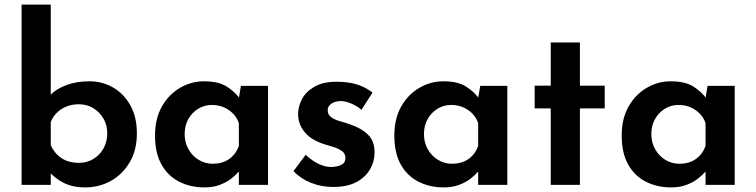

<svg xmlns="http://www.w3.org/2000/svg" viewBox="-20 -805 3293 836"><path d="M352 11Q296 11 257 -9Q218 -29 191 -61L201 -91V0H74V-785H201V-350L200 -392Q225 -418 269 -434.5Q313 -451 369 -451Q426 -451 472.5 -424Q519 -397 547.5 -346.5Q576 -296 576 -224Q576 -151 544.5 -98Q513 -45 462 -17Q411 11 352 11ZM324 -96Q358 -96 386 -112.5Q414 -129 430.5 -158.5Q447 -188 447 -225Q447 -261 430 -289.5Q413 -318 385.5 -334.5Q358 -351 324 -351Q280 -351 247 -329.5Q214 -308 201 -273V-172Q218 -136 248.5 -116Q279 -96 324 -96Z M870 11Q810 11 761 -13.5Q712 -38 683.5 -88Q655 -138 655 -215Q655 -288 684.5 -340.5Q714 -393 763 -422Q812 -451 868 -451Q931 -451 966.5 -428.5Q1002 -406 1023 -377L1017 -360L1029 -431H1147V0H1020V-99L1031 -70Q1028 -68 1017 -55Q1006 -42 986 -26.5Q966 -11 937 0Q908 11 870 11ZM906 -92Q948 -92 977 -112Q1006 -132 1020 -169V-269Q1008 -304 976 -326Q944 -348 902 -348Q870 -348 843 -331.5Q816 -315 800 -286.5Q784 -258 784 -221Q784 -185 800.5 -155.5Q817 -126 845 -109Q873 -92 906 -92Z M1430 9Q1379 9 1334 -9Q1289 -27 1258 -60L1311 -131Q1341 -103 1369 -90.5Q1397 -78 1420 -78Q1447 -78 1465.5 -87Q1484 -96 1484 -117Q1484 -136 1470 -146.5Q1456 -157 1435 -164Q1414 -171 1389 -178Q1332 -197 1305 -231.5Q1278 -266 1278 -309Q1278 -342 1295.5 -374.5Q1313 -407 1350 -428Q1387 -449 1444 -449Q1495 -449 1532 -438Q1569 -427 1602 -402L1554 -327Q1535 -343 1511 -353.5Q1487 -364 1467 -365Q1440 -365 1423.5 -354Q1407 -343 1407 -327Q1406 -307 1421 -295.5Q1436 -284 1459.5 -277.5Q1483 -271 1506 -263Q1553 -247 1582 -219Q1611 -191 1611 -141Q1611 -102 1591 -67.5Q1571 -33 1531.5 -12Q1492 9 1430 9Z M1912 11Q1852 11 1803 -13.5Q1754 -38 1725.5 -88Q1697 -138 1697 -215Q1697 -288 1726.5 -340.5Q1756 -393 1805 -422Q1854 -451 1910 -451Q1973 -451 2008.5 -428.5Q2044 -406 2065 -377L2059 -360L2071 -431H2189V0H2062V-99L2073 -70Q2070 -68 2059 -55Q2048 -42 2028 -26.5Q2008 -11 1979 0Q1950 11 1912 11ZM1948 -92Q1990 -92 2019 -112Q2048 -132 2062 -169V-269Q2050 -304 2018 -326Q1986 -348 1944 -348Q1912 -348 1885 -331.5Q1858 -315 1842 -286.5Q1826 -258 1826 -221Q1826 -185 1842.5 -155.5Q1859 -126 1887 -109Q1915 -92 1948 -92Z M2378 -620H2505V-432H2613V-333H2505V0H2378V-333H2308V-432H2378Z M2902 11Q2842 11 2793 -13.5Q2744 -38 2715.5 -88Q2687 -138 2687 -215Q2687 -288 2716.5 -340.5Q2746 -393 2795 -422Q2844 -451 2900 -451Q2963 -451 2998.5 -428.5Q3034 -406 3055 -377L3049 -360L3061 -431H3179V0H3052V-99L3063 -70Q3060 -68 3049 -55Q3038 -42 3018 -26.5Q2998 -11 2969 0Q2940 11 2902 11ZM2938 -92Q2980 -92 3009 -112Q3038 -132 3052 -169V-269Q3040 -304 3008 -326Q2976 -348 2934 -348Q2902 -348 2875 -331.5Q2848 -315 2832 -286.5Q2816 -258 2816 -221Q2816 -185 2832.5 -155.5Q2849 -126 2877 -109Q2905 -92 2938 -92Z"/></svg>

Font: Reem Kufi Fun SemiBold
Style: Regular
Weight: 600
Designer: Khaled Hosny
Version: Version 1.005